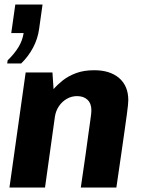

<svg xmlns="http://www.w3.org/2000/svg" viewBox="-20 -833 636 853"><path d="M22 0 94 -511H213L218 -437Q234 -456 258.5 -475.5Q283 -495 317.5 -508Q352 -521 399 -521Q469 -521 509.5 -486Q550 -451 550 -388Q550 -380 548.5 -365Q547 -350 543.5 -324Q540 -298 534 -256Q528 -214 519 -151Q510 -88 497 0H339Q352 -86 360 -144.5Q368 -203 373 -239.5Q378 -276 381 -296.5Q384 -317 385 -327Q386 -337 386 -343Q386 -373 369 -389.5Q352 -406 322 -406Q298 -406 277 -394Q256 -382 242 -361.5Q228 -341 224 -315L180 0ZM12 -551 14 -565Q44 -594 62 -623.5Q80 -653 85 -686H30L48 -813H169L154 -706Q148 -661 127 -621.5Q106 -582 74 -551Z"/></svg>

Font: Chivo Medium
Style: Bold Italic
Weight: 700
Italic angle: -8.05°
Version: Version 2.002